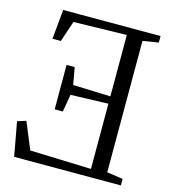

<svg xmlns="http://www.w3.org/2000/svg" viewBox="-110 -833 825 923"><g transform="rotate(15 302.0 -371.5)"><path d="M497 -44 576.5 -32.5V0H45.5L14.5 -169L57.5 -182.5L112.5 -49.5L417 -39.5V-364L230 -358L215 -271H174.5V-492H215L230 -407L417 -400.5V-706L153 -700L118 -596H76.5L90.5 -743H575V-710.5L497 -698Z"/></g></svg>

Font: Merriweather 72pt Light
Style: Regular
Weight: 300
Version: Version 2.100